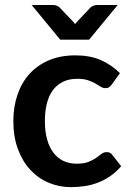

<svg xmlns="http://www.w3.org/2000/svg" viewBox="-20 -743 522 770"><path d="M33.5 0ZM428.5 -404.5Q423 -397.5 417.8 -393.5Q412.5 -389.5 402.5 -389.5Q393 -389.5 384 -395.2Q375 -401 362.5 -408.2Q350 -415.5 332.8 -421.2Q315.5 -427 290 -427Q257.5 -427 233 -415.2Q208.5 -403.5 192.2 -381.5Q176 -359.5 168 -328.2Q160 -297 160 -257.5Q160 -216.5 168.8 -184.5Q177.5 -152.5 194 -130.8Q210.5 -109 234 -97.8Q257.5 -86.5 287 -86.5Q316.5 -86.5 334.8 -93.8Q353 -101 365.5 -109.8Q378 -118.5 387.2 -125.8Q396.5 -133 408 -133Q423 -133 430.5 -121.5L466 -76.5Q445.5 -52.5 421.5 -36.2Q397.5 -20 371.8 -10.2Q346 -0.5 318.8 3.5Q291.5 7.5 264.5 7.5Q217 7.5 175 -10.2Q133 -28 101.5 -62Q70 -96 51.8 -145.2Q33.5 -194.5 33.5 -257.5Q33.5 -314 49.8 -362.2Q66 -410.5 97.5 -445.8Q129 -481 175.5 -501Q222 -521 282.5 -521Q340 -521 383.2 -502.5Q426.5 -484 461 -449.5ZM107 -723H192.5Q200 -723 206.8 -720.5Q213.5 -718 217.5 -714.5L270.5 -659Q273 -656.5 275.8 -653.2Q278.5 -650 281 -646.5Q286 -653 292 -659L344.5 -714.5Q348.5 -717.5 355.5 -720.2Q362.5 -723 369.5 -723H452L337.5 -584H221.5Z"/></svg>

Font: Lato
Style: Bold
Weight: 700
Designer: Lukasz Dziedzic
Foundry: tyPoland Lukasz Dziedzic
Version: Version 2.007; 2014-02-27